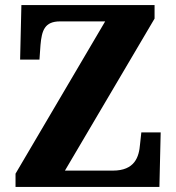

<svg xmlns="http://www.w3.org/2000/svg" viewBox="-20 -734 693 754"><path d="M41 0H606L611 -214H535L530 -168C526 -117 509 -64 423 -64H235L587 -661V-714H64L59 -500H135L139 -557C144 -614 155 -650 216 -650H393L41 -52Z"/></svg>

Font: Noto Serif Tamil SemiCondensed ExtraBold
Style: Italic
Weight: 800
Width: 4
Italic angle: -12°
Designer: Indian Type Foundry, Tom Grace, and the Monotype Design Team
Foundry: Monotype Imaging Inc.
Version: Version 2.003